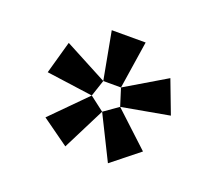

<svg xmlns="http://www.w3.org/2000/svg" viewBox="-77 -842 664 591"><g transform="rotate(20 255.0 -546.5)"><path d="M197 -741 226 -585H284L308 -741ZM284 -585 302 -528 458 -556 417 -664ZM86 -659 56 -552 208 -531 226 -585ZM208 -531 97 -419 185 -356 255 -495ZM255 -495 326 -352 415 -423 302 -528Z"/></g></svg>

Font: Rosario
Style: Bold
Weight: 700
Designer: Hector Gatti
Foundry: Omnibus Type
Version: Version 1.100